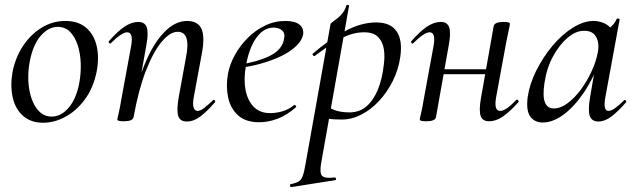

<svg xmlns="http://www.w3.org/2000/svg" viewBox="-20 -484 2578 779"><path d="M155 14Q105 14 73.5 -14Q42 -42 31.5 -89Q21 -136 31 -193Q43 -252 74 -298.5Q105 -345 149.5 -372Q194 -399 245 -399Q298 -399 330 -371Q362 -343 372.5 -296Q383 -249 372 -193Q359 -128 325 -81.5Q291 -35 246 -10.5Q201 14 155 14ZM190 -11Q228 -11 259 -47.5Q290 -84 302 -149Q309 -189 307.5 -228.5Q306 -268 295 -301.5Q284 -335 264 -355Q244 -375 214 -375Q177 -375 145.5 -339Q114 -303 101 -236Q93 -195 95 -155.5Q97 -116 108.5 -83Q120 -50 140.5 -30.5Q161 -11 190 -11Z M738 9Q710 9 703 -14Q696 -37 705 -89L734 -248Q756 -355 701 -355Q670 -355 636 -314.5Q602 -274 572 -197Q542 -120 522 -9L508 -10Q529 -127 563.5 -214.5Q598 -302 643.5 -350.5Q689 -399 739 -399Q782 -399 797 -368Q812 -337 799 -267L766 -89Q761 -59 766 -46.5Q771 -34 782 -34Q793 -34 808.5 -46Q824 -58 844 -77Q847 -81 851 -77Q855 -73 852 -69Q820 -32 793 -11.5Q766 9 738 9ZM483 8Q467 8 461.5 6Q456 4 456 1Q456 -2 461.5 -25Q467 -48 471 -74L512 -297Q522 -353 496 -353Q485 -353 468 -341.5Q451 -330 430 -309Q427 -305 423 -309.5Q419 -314 422 -317Q457 -357 485.5 -376Q514 -395 541 -395Q568 -395 575.5 -373Q583 -351 574 -302L522 -9Q519 8 483 8Z M1032 12Q977 12 946 -16Q915 -44 905.5 -89Q896 -134 905 -185Q912 -223 933 -261Q954 -299 985 -330Q1016 -361 1055 -380Q1094 -399 1138 -399Q1176 -399 1194.5 -384.5Q1213 -370 1210 -345Q1206 -321 1182.5 -298Q1159 -275 1122 -257Q1085 -239 1039 -226Q993 -213 945 -208L947 -221Q1022 -232 1073 -256.5Q1124 -281 1132 -324Q1138 -349 1124.5 -360.5Q1111 -372 1091 -372Q1061 -372 1038 -351Q1015 -330 1000 -295Q985 -260 978 -218Q968 -164 976 -120.5Q984 -77 1009 -51Q1034 -25 1076 -25Q1099 -25 1124.5 -32Q1150 -39 1174 -58Q1176 -60 1179.5 -56Q1183 -52 1181 -49Q1143 -16 1105.5 -2Q1068 12 1032 12Z M1162 275Q1158 276 1157 270Q1156 264 1160 263Q1181 259 1191.5 252.5Q1202 246 1208 230.5Q1214 215 1219 185L1321 -386Q1321 -389 1329.5 -395Q1338 -401 1350 -410.5Q1362 -420 1371.5 -433Q1381 -446 1385 -461Q1386 -465 1391.5 -464Q1397 -463 1396 -459L1283 178Q1276 218 1287 229.5Q1298 241 1337 236Q1341 235 1343 240.5Q1345 246 1340 247ZM1367 1Q1334 1 1313.5 -2Q1293 -5 1279 -8L1289 -63Q1309 -49 1334.5 -38.5Q1360 -28 1398 -28Q1439 -28 1467.5 -53Q1496 -78 1513.5 -121.5Q1531 -165 1537 -220Q1542 -254 1537.5 -284Q1533 -314 1514.5 -333.5Q1496 -353 1457 -353Q1411 -353 1364.5 -328Q1318 -303 1257 -257Q1254 -255 1250 -259.5Q1246 -264 1250 -267Q1311 -320 1377.5 -356.5Q1444 -393 1507 -393Q1564 -393 1589 -357Q1614 -321 1604 -253Q1597 -202 1574 -156Q1551 -110 1518 -74.5Q1485 -39 1446 -19Q1407 1 1367 1Z M1710 8Q1694 8 1688.5 6Q1683 4 1683 1Q1683 -2 1688.5 -25Q1694 -48 1698 -74L1739 -297Q1749 -353 1723 -353Q1712 -353 1695 -341.5Q1678 -330 1657 -309Q1654 -305 1650 -309.5Q1646 -314 1649 -317Q1684 -357 1712.5 -376Q1741 -395 1768 -395Q1795 -395 1802.5 -373Q1810 -351 1801 -302L1749 -9Q1746 8 1710 8ZM1748 -183 1752 -203H1987L1984 -183ZM1965 8Q1937 8 1930 -14Q1923 -36 1931 -84L1983 -378Q1987 -395 2022 -395Q2039 -395 2044 -392.5Q2049 -390 2049 -388Q2049 -384 2044 -361.5Q2039 -339 2034 -313L1993 -90Q1983 -34 2009 -34Q2033 -34 2074 -78Q2078 -82 2082 -77.5Q2086 -73 2083 -69Q2048 -30 2020 -11Q1992 8 1965 8Z M2182 13Q2149 13 2131.5 -11Q2114 -35 2121 -91Q2129 -144 2156 -198Q2183 -252 2221.5 -298Q2260 -344 2304 -371.5Q2348 -399 2388 -399Q2407 -399 2426 -392Q2445 -385 2458.5 -369.5Q2472 -354 2474 -328L2426 -357Q2440 -359 2457 -373.5Q2474 -388 2482 -407Q2484 -410 2489.5 -408.5Q2495 -407 2494 -405L2436 -89Q2426 -34 2449 -34Q2460 -34 2476.5 -46Q2493 -58 2512 -77Q2515 -80 2519 -76Q2523 -72 2520 -69Q2488 -32 2461 -11.5Q2434 9 2408 9Q2381 9 2373 -13.5Q2365 -36 2374 -89L2398 -229L2416 -246Q2389 -168 2349.5 -109.5Q2310 -51 2266.5 -19Q2223 13 2182 13ZM2227 -44Q2254 -44 2282 -64.5Q2310 -85 2335.5 -119Q2361 -153 2379.5 -193Q2398 -233 2405 -269Q2413 -309 2398.5 -334.5Q2384 -360 2349 -359Q2316 -359 2283 -331Q2250 -303 2224 -255.5Q2198 -208 2189 -147Q2181 -93 2191 -68.5Q2201 -44 2227 -44Z"/></svg>

Font: Cormorant Medium
Style: Italic
Weight: 500
Italic angle: -10°
Designer: Christian Thalmann (Catharsis Fonts)
Foundry: Catharsis Fonts
Version: Version 4.000